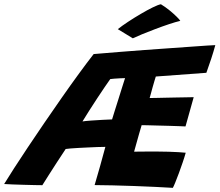

<svg xmlns="http://www.w3.org/2000/svg" viewBox="-86 -862 1032 902"><path d="M726 20.5Q691 18.5 642.8 16Q594.5 13.5 542.5 11.8Q490.5 10 442.2 8.8Q394 7.5 358.5 7.5Q371 -34.5 383.8 -80Q396.5 -125.5 409 -172Q393 -172 371.5 -171.2Q350 -170.5 326.5 -169.2Q303 -168 281.8 -167Q260.5 -166 244.8 -164.5Q229 -163 222.5 -162Q201.5 -130.5 180.8 -98.5Q160 -66.5 142.5 -38.8Q125 -11 113 8Q101.5 8 77.8 7.5Q54 7 26.2 6.2Q-1.5 5.5 -26.5 4.5Q-51.5 3.5 -66.5 2.5Q-49 -26.5 -20.2 -71Q8.5 -115.5 45 -170.2Q81.5 -225 122 -284.2Q162.5 -343.5 203.8 -402.5Q245 -461.5 283.5 -514.2Q322 -567 354 -608Q366.5 -609 402.2 -612Q438 -615 487.8 -619Q537.5 -623 594.2 -627.2Q651 -631.5 706.8 -635.2Q762.5 -639 809.8 -642.5Q857 -646 888 -648Q919 -650 925.5 -650Q917 -618.5 906.5 -586.8Q896 -555 883.5 -520L646 -502.5Q644 -496.5 639.8 -482.5Q635.5 -468.5 631 -452.2Q626.5 -436 622.8 -422Q619 -408 617 -401.5Q628.5 -401.5 648.8 -402Q669 -402.5 693.5 -403Q718 -403.5 743 -404Q768 -404.5 789.2 -404.8Q810.5 -405 824 -405.5L785.5 -268Q779 -268.5 758.2 -269.2Q737.5 -270 710.2 -270.8Q683 -271.5 655.8 -272.2Q628.5 -273 607.5 -273.5Q586.5 -274 579.5 -274Q574 -256.5 567.5 -233.5Q561 -210.5 554.8 -188.2Q548.5 -166 544 -149.5Q570.5 -150 599.8 -150Q629 -150 656.5 -150Q681.5 -150 706.2 -149.2Q731 -148.5 752 -147.2Q773 -146 786.5 -144.5Q781 -124.5 772.2 -98.8Q763.5 -73 754.2 -48Q745 -23 737.2 -4.2Q729.5 14.5 726 20.5ZM301.5 -291.5Q313.5 -293.5 340.2 -295.5Q367 -297.5 395.8 -299Q424.5 -300.5 440.5 -301Q444.5 -314.5 452.5 -339.8Q460.5 -365 469.8 -394.5Q479 -424 487.5 -451Q496 -478 501.5 -495Q493.5 -495 479.2 -494.2Q465 -493.5 451.5 -492.5Q438 -491.5 432 -490.5Q422 -477 405.8 -452.8Q389.5 -428.5 370.2 -399.5Q351 -370.5 333 -342Q315 -313.5 301.5 -291.5ZM670 -842Q692 -828.5 711.5 -812.5Q731 -796.5 744.5 -783Q758 -769.5 761 -764Q739.5 -759 708 -748.5Q676.5 -738 642.8 -725.2Q609 -712.5 580.8 -700.8Q552.5 -689 538 -682L467.5 -725Q486 -740 514.8 -759Q543.5 -778 574.5 -796.2Q605.5 -814.5 631.5 -827.2Q657.5 -840 670 -842Z"/></svg>

Font: Grandstander Thin
Style: Bold Italic
Weight: 700
Italic angle: -15°
Version: Version 1.200